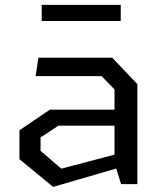

<svg xmlns="http://www.w3.org/2000/svg" viewBox="-20 -748 660 780"><path d="M445.2 -86.2V-384.7L392.7 -438.8H124.7L136.3 -513.7H435.8L538 -406.2V0H471.8ZM59 -101.5V-218.8L182.8 -302.5H477.5V-237.5H217.5L144.8 -189.8V-135L229.2 -62.8L477.5 -128.2V-70.7L195.8 11.3ZM149.5 -728.3H470.5V-662.8H149.5Z"/></svg>

Font: Monaspace Krypton Var
Style: Regular
Weight: 400
Designer: Riley Cran and the Lettermatic Team
Version: Version 1.101 (Monaspace Krypton Var)